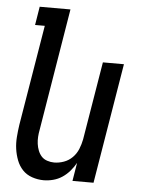

<svg xmlns="http://www.w3.org/2000/svg" viewBox="-53 -777 606 827"><g transform="rotate(5 250.0 -363.5)"><path d="M167 8Q141 8 116.5 -0.5Q92 -9 75.5 -26.5Q59 -44 50 -67.5Q41 -91 37.5 -116Q34 -141 36 -167.5Q38 -194 42 -221L114 -655H72L85 -735H218L131 -207Q128 -192 127 -176.5Q126 -161 128 -146Q130 -131 135.5 -117Q141 -103 150.5 -92.5Q160 -82 175 -77Q190 -72 205 -72Q226 -72 247 -79.5Q268 -87 284 -103Q300 -119 308.5 -140Q317 -161 321 -182L377 -520H468L382 0H291L304 -79Q294 -61 279.5 -44Q265 -27 247 -15Q229 -3 208 2.5Q187 8 167 8Z"/></g></svg>

Font: Iosevka Medium Oblique
Style: Regular
Weight: 500
Italic angle: -9°
Monospace: yes
Designer: Belleve Invis
Foundry: Belleve Invis
Version: Version 32.5.0; ttfautohint (v1.8.4)